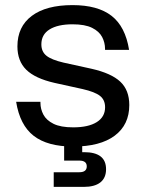

<svg xmlns="http://www.w3.org/2000/svg" viewBox="-20 -564 572 752"><path d="M266.6 10Q166.2 10 112 -32Q57.8 -74 43.2 -165.4H138.4V-161Q138.4 -137 150 -115Q161.6 -93 189.6 -79.1Q217.6 -65.2 266.6 -65.2Q326.2 -65.2 358.9 -85.7Q391.6 -106.2 391.6 -143.8Q391.6 -172.8 371.6 -188.5Q351.6 -204.2 303.4 -215.2L193.4 -239.4Q117.4 -256.8 82.8 -290.9Q48.2 -325 48.2 -382.4Q48.2 -459.6 104.5 -501.8Q160.8 -544 264 -544Q362.8 -544 416.9 -502Q471 -460 485.6 -368.6H391.4V-373Q391.4 -397 380 -419Q368.6 -441 340.8 -454.9Q313 -468.8 264 -468.8Q206.4 -468.8 174.2 -448.8Q142 -428.8 142 -390.2Q142 -361.8 161.8 -345.8Q181.6 -329.8 228.8 -318.8L338.8 -294.6Q415.8 -277.2 451.1 -244.1Q486.4 -211 486.4 -152.6Q486.4 -75.4 429.4 -32.7Q372.4 10 266.6 10ZM190.4 168V110.6H290.6Q319.8 110.6 319.8 87.6Q319.8 65 290.6 65H231.2V-10H302V49.4L274 32H309.6Q352.4 32 373.9 48.6Q395.4 65.2 395.4 98.8Q395.4 132.8 373.1 150.4Q350.8 168 307.6 168Z"/></svg>

Font: Mozilla Headline ExtraLight
Style: Regular
Weight: 200
Designer: Studio DRAMA
Foundry: Studio DRAMA
Version: Version 1.000